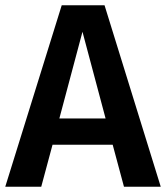

<svg xmlns="http://www.w3.org/2000/svg" viewBox="-25 -711 632 731"><path d="M587 0 373 -691H210L-5 0H132L175 -160H404L447 0ZM289 -590 377 -260H201Z"/></svg>

Font: Fira Sans Medium
Style: Regular
Weight: 500
Designer: Carrois Corporate & Edenspiekermann AG
Foundry: Carrois Corporate GbR & Edenspiekermann AG
Version: Version 4.203